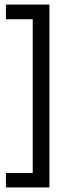

<svg xmlns="http://www.w3.org/2000/svg" viewBox="-20 -698 321 839"><path d="M196 121H6V58H123V-614H6V-678H196Z"/></svg>

Font: Bricolage Grotesque 12pt Light
Style: Regular
Weight: 300
Designer: Mathieu Triay
Foundry: Atelier Triay
Version: Version 1.001; ttfautohint (v1.8.4.7-5d5b);gftools[0.9.33.de